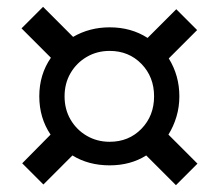

<svg xmlns="http://www.w3.org/2000/svg" viewBox="-20 -655 640 562"><path d="M495 -113 408 -200Q362 -171 301 -171Q239 -171 192 -200L107 -115L45 -177L128 -261Q95 -310 95 -373Q95 -437 129 -486L43 -572L106 -635L194 -547Q242 -575 301 -575Q364 -575 412 -544L496 -628L557 -567L474 -484Q505 -434 505 -373Q505 -342 496.5 -313.5Q488 -285 473 -261L558 -176ZM301 -240Q357 -240 394 -278Q431 -316 431 -373Q431 -430 394 -468Q357 -506 301 -506Q264 -506 234 -488.5Q204 -471 186.5 -441Q169 -411 169 -373Q169 -335 186.5 -305Q204 -275 234 -257.5Q264 -240 301 -240Z"/></svg>

Font: JetBrains Mono NL
Style: Regular
Weight: 400
Monospace: yes
Designer: Philipp Nurullin, Konstantin Bulenkov
Foundry: JetBrains
Version: Version 2.305; ttfautohint (v1.8.4.7-5d5b)